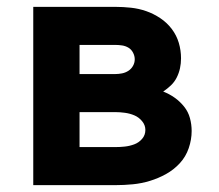

<svg xmlns="http://www.w3.org/2000/svg" viewBox="-20 -540 640 560"><path d="M77 0V-520H316Q339 -520 362 -517.5Q385 -515 406.5 -507.5Q428 -500 447.5 -487Q467 -474 481 -455.5Q495 -437 501.5 -415Q508 -393 508 -370Q508 -355 505 -341Q502 -327 495.5 -314Q489 -301 478.5 -291Q468 -281 456 -273Q474 -266 489.5 -255Q505 -244 517 -229Q529 -214 534 -195.5Q539 -177 539 -158Q539 -133 530.5 -108Q522 -83 504.5 -64Q487 -45 464.5 -32.5Q442 -20 417.5 -12.5Q393 -5 367.5 -2.5Q342 0 316 0ZM212 -324H316Q326 -324 336 -326Q346 -328 354.5 -333.5Q363 -339 368 -348Q373 -357 373 -367Q373 -377 368 -386.5Q363 -396 354.5 -401Q346 -406 336 -407.5Q326 -409 316 -409H212ZM212 -111H316Q330 -111 344 -112.5Q358 -114 371.5 -119Q385 -124 394.5 -135Q404 -146 404 -161Q404 -175 394.5 -186.5Q385 -198 372 -203.5Q359 -209 344.5 -211Q330 -213 316 -213H212Z"/></svg>

Font: Iosevka Custom Heavy Extended
Style: Regular
Weight: 900
Width: 7
Monospace: yes
Designer: Belleve Invis
Foundry: Belleve Invis
Version: Version 11.2.4; ttfautohint (v1.8.4)